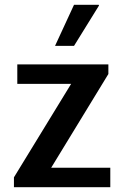

<svg xmlns="http://www.w3.org/2000/svg" viewBox="-20 -779 519 799"><path d="M38 0V-41L276 -430H52V-511H431V-471L193 -81H439V0ZM209 -588 288 -759H391L392 -756L288 -588Z"/></svg>

Font: Chivo Medium
Style: Regular
Weight: 500
Designer: Hector Gatti
Foundry: Omnibus-Type
Version: Version 2.002